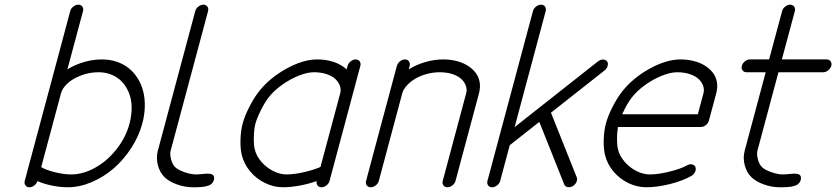

<svg xmlns="http://www.w3.org/2000/svg" viewBox="-20 -789 3524 809"><path d="M395.3 -484.6Q356.2 -484.6 320.9 -470.9Q285.6 -457.3 264.2 -437.3Q242.7 -417.2 237.1 -396.2L153.6 -85Q173.3 -72.8 211.1 -63.4Q248.8 -54 279.8 -54Q329.8 -54 380.7 -82.2Q431.6 -110.4 470.9 -160.2Q510.3 -210 526.1 -269.3Q535.2 -305.9 534.7 -338.3Q534.2 -370.6 523.3 -397.6Q512.5 -424.6 494.5 -443.8Q476.6 -463.1 450.9 -473.9Q425.3 -484.6 395.3 -484.6ZM329.8 -742.2 263.9 -496.6Q295.9 -516.6 334 -527.6Q372.1 -538.6 409.7 -538.6Q443.1 -538.6 472.3 -528.7Q501.5 -518.8 523.2 -501.2Q544.9 -483.6 560.4 -458.6Q575.9 -433.6 583.4 -404.1Q590.8 -374.5 590.1 -340Q589.4 -305.4 579.8 -269.3Q565.4 -215.3 533.3 -165.8Q501.2 -116.2 459.4 -79.8Q417.5 -43.5 366.5 -21.7Q315.4 0 265.4 0Q233.6 0 199.2 -7Q164.8 -13.9 137.7 -25.9Q134.3 -15.1 124.5 -7.6Q114.7 0 104 0Q93 0 87.2 -7.9Q81.3 -15.9 84.2 -26.9L95.2 -67.9Q95.5 -69.8 96.4 -72.5Q126.5 -184.3 186.3 -407.5Q246.1 -630.6 275.9 -742.2Q278.8 -753.2 288.9 -761.2Q299.1 -769.3 310.1 -769.3Q321 -769.3 326.9 -761.2Q332.8 -753.2 329.8 -742.2Z M806.6 -54Q812.7 -54 821.3 -54.7Q829.8 -55.4 836.7 -56.2Q843.5 -56.9 851.2 -57.3Q858.9 -57.6 864.4 -56.8Q869.9 -55.9 874.4 -53.7Q878.9 -51.5 880.9 -46.8Q882.8 -42 882.1 -34.9Q881.3 -27.6 877.6 -22Q873.8 -16.4 869.3 -12.7Q864.7 -9 856.7 -6.5Q848.6 -3.9 842.7 -2.7Q836.7 -1.5 826.4 -0.9Q816.2 -0.2 810.8 -0.1Q805.4 0 795.4 0Q793.2 0 792.2 0Q759 0 725.6 -12Q692.1 -23.9 672.9 -43Q653.1 -62.5 645.1 -93.4Q637.2 -124.3 645 -153.8L802.7 -742.2Q805.7 -753.2 815.8 -761.2Q825.9 -769.3 836.9 -769.3Q847.9 -769.3 853.8 -761.2Q859.6 -753.2 856.7 -742.2L699 -153.8Q695.1 -139.9 700.7 -118.2Q706.3 -96.4 717.5 -85.2Q729.2 -73.5 756.8 -63.7Q784.4 -54 806.6 -54Z M1317.1 -538.6Q1354.7 -538.6 1387 -527.6Q1419.2 -516.6 1440.4 -496.6L1444.6 -511.5Q1447.5 -522.5 1457.6 -530.5Q1467.8 -538.6 1478.8 -538.6Q1489.7 -538.6 1495.5 -530.5Q1501.2 -522.5 1498.3 -511.5Q1478.5 -438 1439.5 -291.6Q1400.4 -145.3 1380.6 -71.8Q1380.4 -71.3 1380.1 -70.2Q1379.9 -69.1 1379.6 -68.6L1368.7 -26.9Q1365.7 -15.9 1355.6 -7.9Q1345.5 0 1334.5 0Q1323.7 0 1317.9 -7.7Q1312 -15.4 1314.5 -26.1Q1280.3 -13.9 1242.6 -7Q1204.8 0 1172.9 0Q1133.1 0 1096.3 -18.1Q1059.6 -36.1 1033.8 -67.1Q1008.1 -98.1 998.8 -135.7Q992.2 -162.8 993.3 -200.6Q994.4 -238.3 1002.7 -269.3Q1011.2 -300.5 1030.2 -337.9Q1049.1 -375.2 1070.3 -402.6Q1115.2 -460 1186 -499.3Q1256.8 -538.6 1317.1 -538.6ZM1187.3 -54Q1218.3 -54 1259.8 -63.4Q1301.3 -72.8 1330.3 -85.4L1413.6 -396.2Q1417.7 -411.9 1412.2 -427.5Q1406.7 -443.1 1393.2 -455.9Q1379.6 -468.8 1356 -476.7Q1332.3 -484.6 1302.7 -484.6Q1274.9 -484.6 1238.8 -470.2Q1202.6 -455.8 1168.1 -431.2Q1133.5 -406.5 1111.6 -378.2Q1096.4 -358.9 1079.6 -325.3Q1062.7 -291.7 1056.6 -269.3Q1050.5 -246.8 1049.6 -213.3Q1048.6 -179.7 1053.2 -160.4Q1060.1 -132.1 1081.3 -107.4Q1102.5 -82.8 1131.1 -68.4Q1159.7 -54 1187.3 -54Z M1845.5 -26.9 1944.3 -396.2Q1948.5 -411.9 1943 -427.5Q1937.5 -443.1 1924 -455.9Q1910.4 -468.8 1886.7 -476.7Q1863 -484.6 1833.5 -484.6Q1804 -484.6 1775.9 -476.7Q1747.8 -468.8 1727.4 -455.9Q1707 -443.1 1693.1 -427.5Q1679.2 -411.9 1675 -396.2L1576.2 -26.9Q1573.2 -15.9 1563.1 -7.9Q1553 0 1542 0Q1531 0 1525.3 -7.9Q1519.5 -15.9 1522.5 -26.9Q1543.9 -107.7 1587.3 -269.2Q1630.6 -430.7 1652.3 -511.5Q1655.3 -522.5 1665.3 -530.5Q1675.3 -538.6 1686.3 -538.6Q1697.3 -538.6 1703.1 -530.5Q1709 -522.5 1706.1 -511.5L1702.1 -496.6Q1734.1 -516.6 1772.2 -527.6Q1810.3 -538.6 1847.9 -538.6Q1876.7 -538.6 1902.7 -532.1Q1928.7 -525.6 1949.1 -513.3Q1969.5 -501 1983.2 -483.5Q1996.8 -466.1 2000.9 -444.1Q2004.9 -422.1 1998.3 -396.2L1899.4 -26.9Q1896.5 -15.9 1886.4 -7.9Q1876.2 0 1865.2 0Q1854.2 0 1848.4 -7.9Q1842.5 -15.9 1845.5 -26.9Z M2279.3 -742.2 2148.4 -253.4 2499.8 -530.5Q2509.8 -538.1 2521 -538.1Q2532.2 -538.1 2537.8 -530.5Q2543.5 -522.9 2540.4 -511.5Q2537.4 -500 2527.6 -492.4L2301.5 -314.2L2410.2 -41.7Q2413.8 -32.5 2408.7 -21.6Q2403.6 -10.7 2392.8 -4.6Q2382.1 1.5 2371.6 -0.7Q2361.1 -2.9 2357.4 -12L2252.4 -275.4L2127.9 -177.2L2087.6 -26.9Q2084.7 -15.9 2074.6 -7.9Q2064.5 0 2053.5 0Q2042.5 0 2036.7 -7.9Q2031 -15.9 2033.9 -26.9L2225.6 -742.2Q2228.5 -753.2 2238.6 -761.2Q2248.8 -769.3 2259.8 -769.3Q2270.8 -769.3 2276.5 -761.2Q2282.2 -753.2 2279.3 -742.2Z M2601.6 -307.6H2920.4L2944.1 -396.2Q2948.2 -411.9 2942.7 -427.5Q2937.3 -443.1 2923.7 -455.9Q2910.2 -468.8 2886.5 -476.7Q2862.8 -484.6 2833.3 -484.6Q2805.4 -484.6 2769.3 -470.2Q2733.2 -455.8 2698.6 -431.2Q2664.1 -406.5 2642.1 -378.2Q2621.6 -351.8 2601.6 -307.6ZM2910.2 -85Q2913.8 -75.7 2908.7 -64.7Q2903.6 -53.7 2892.8 -47.6Q2856 -26.6 2802.2 -13.3Q2748.5 0 2703.4 0Q2663.6 0 2626.8 -18.1Q2590.1 -36.1 2564.3 -67.1Q2538.6 -98.1 2529.3 -135.7Q2522.7 -162.8 2523.8 -200.6Q2524.9 -238.3 2533.2 -269.3Q2541.7 -300.5 2560.7 -337.9Q2579.6 -375.2 2600.8 -402.6Q2645.8 -460 2716.6 -499.3Q2787.4 -538.6 2847.7 -538.6Q2876.5 -538.6 2902.5 -532.1Q2928.5 -525.6 2948.9 -513.3Q2969.2 -501 2982.9 -483.5Q2996.6 -466.1 3000.6 -444.1Q3004.6 -422.1 2998 -396.2L2967 -280.8Q2964.1 -269.8 2954 -261.8Q2943.8 -253.9 2932.9 -253.9H2583.7Q2579.8 -230.7 2579.8 -203.9Q2579.8 -177 2583.7 -160.4Q2590.6 -132.1 2611.8 -107.4Q2633.1 -82.8 2661.6 -68.4Q2690.2 -54 2717.8 -54Q2753.2 -54 2801 -65.8Q2848.9 -77.6 2874.8 -92.3Q2885.5 -98.4 2896 -96.2Q2906.5 -94 2910.2 -85Z M3279.3 -54Q3285.4 -54 3293.9 -54.7Q3302.5 -55.4 3309.3 -56.2Q3316.2 -56.9 3323.9 -57.3Q3331.5 -57.6 3337 -56.8Q3342.5 -55.9 3347 -53.7Q3351.6 -51.5 3353.5 -46.8Q3355.5 -42 3354.7 -34.9Q3354 -27.6 3350.2 -22Q3346.4 -16.4 3341.9 -12.7Q3337.4 -9 3329.3 -6.5Q3321.3 -3.9 3315.3 -2.7Q3309.3 -1.5 3299.1 -0.9Q3288.8 -0.2 3283.4 -0.1Q3278.1 0 3268.1 0Q3265.9 0 3264.9 0Q3231.7 0 3198.2 -12Q3164.8 -23.9 3145.5 -43Q3125.7 -62.5 3117.8 -93.4Q3109.9 -124.3 3117.7 -153.8L3206.3 -484.6H3125.5Q3114.5 -484.6 3108.6 -492.6Q3102.8 -500.5 3105.7 -511.5Q3108.6 -522.5 3118.8 -530.5Q3128.9 -538.6 3139.9 -538.6H3220.7L3275.4 -742.2Q3278.3 -753.2 3288.3 -761.2Q3298.3 -769.3 3309.3 -769.3Q3320.3 -769.3 3326.2 -761.2Q3332 -753.2 3329.1 -742.2L3274.4 -538.6H3462.9Q3473.9 -538.6 3479.7 -530.5Q3485.6 -522.5 3482.7 -511.5Q3479.7 -500.5 3469.6 -492.6Q3459.5 -484.6 3448.5 -484.6H3260L3171.4 -153.8Q3167.7 -139.9 3173.3 -118.2Q3179 -96.4 3190.2 -85.2Q3201.9 -73.5 3229.5 -63.7Q3257.1 -54 3279.3 -54Z"/></svg>

Font: Tecnico
Style: FinoInclinado
Weight: 400
Italic angle: -15°
Version: Version 1.3